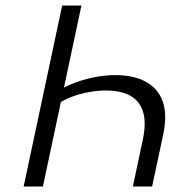

<svg xmlns="http://www.w3.org/2000/svg" viewBox="-20 -678 684 698"><path d="M276 -658 136 0H66L206 -658ZM398 -405Q467 -405 511.5 -380Q556 -355 572 -308Q588 -261 574 -192L533 0H463L499 -169Q512 -230 500.5 -270Q489 -310 454.5 -329.5Q420 -349 364 -349Q336 -349 302.5 -343Q269 -337 239.5 -325.5Q210 -314 191 -300L165 -328Q195 -353 234.5 -370Q274 -387 317 -396Q360 -405 398 -405Z"/></svg>

Font: Ysabeau
Style: Italic
Weight: 400
Italic angle: -12°
Designer: Christian Thalmann (Catharsis Fonts)
Version: Version 2.000;gftools[0.9.27.dev2+g8671c4b]